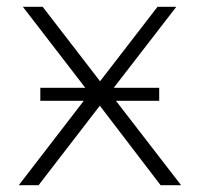

<svg xmlns="http://www.w3.org/2000/svg" viewBox="-20 -542 584 562"><path d="M35 0 253 -283 252 -256 47 -522H105L283 -291L262 -290L441 -522H496L289 -254L290 -285L510 0H450L262 -246L281 -244L93 0ZM98 -247V-285H446V-247Z"/></svg>

Font: MOST Montserrat Light
Style: Regular
Weight: 300
Designer: Julieta Ulanovsky
Foundry: Julieta Ulanovsky
Version: Version 8.000;March 11, 2024;FontCreator 15.0.0.2926 64-bit